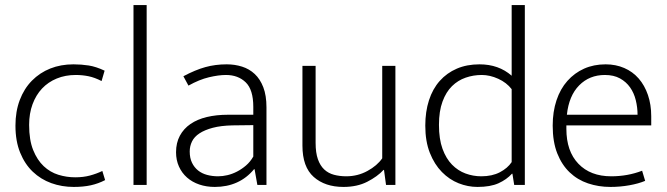

<svg xmlns="http://www.w3.org/2000/svg" viewBox="-20 -730 2633 758"><path d="M277 -30Q309 -30 335 -37Q361 -44 384 -55L395 -19Q368 -5 338.5 1.5Q309 8 271 8Q224 8 182.5 -7Q141 -22 109.5 -52Q78 -82 59.5 -127.5Q41 -173 41 -234Q41 -290 58 -335Q75 -380 106 -411.5Q137 -443 178.5 -459.5Q220 -476 270 -476Q301 -476 330 -471.5Q359 -467 393 -451L381 -410Q354 -424 329.5 -429Q305 -434 279 -434Q238 -434 204 -420Q170 -406 146 -380.5Q122 -355 108.5 -318.5Q95 -282 95 -237Q95 -177 111 -137.5Q127 -98 152.5 -74Q178 -50 210.5 -40Q243 -30 277 -30Z M507 0V-710H559V0Z M704 -429Q751 -454 790.5 -465Q830 -476 875 -476Q907 -476 935.5 -467Q964 -458 985.5 -438Q1007 -418 1019.5 -385.5Q1032 -353 1032 -306V0H996L985 -62H983Q954 -27 915 -9.5Q876 8 828 8Q795 8 767 -1.5Q739 -11 718.5 -29Q698 -47 686.5 -72.5Q675 -98 675 -129Q675 -166 690 -194Q705 -222 732 -240.5Q759 -259 796.5 -268Q834 -277 880 -277H980V-308Q980 -376 950 -405Q920 -434 872 -434Q843 -434 805 -425Q767 -416 724 -392ZM980 -236 897 -235Q852 -234 820 -225.5Q788 -217 767.5 -203.5Q747 -190 738 -171.5Q729 -153 729 -132Q729 -106 738 -87.5Q747 -69 762 -57Q777 -45 797.5 -39.5Q818 -34 841 -34Q859 -34 878 -38.5Q897 -43 915.5 -52.5Q934 -62 951 -76.5Q968 -91 980 -112Z M1489 -470H1541V0H1504L1496 -59H1494Q1470 -33 1430 -12.5Q1390 8 1336 8Q1263 8 1218.5 -31.5Q1174 -71 1174 -155V-470H1226V-166Q1226 -127 1235 -101.5Q1244 -76 1260 -61Q1276 -46 1298.5 -40Q1321 -34 1347 -34Q1392 -34 1430.5 -55Q1469 -76 1489 -105Z M2000 -710H2052V0H2010L2003 -44H2001Q1980 -21 1948 -6.5Q1916 8 1865 8Q1827 8 1790.5 -6.5Q1754 -21 1724.5 -51Q1695 -81 1677 -126.5Q1659 -172 1659 -234Q1659 -289 1673.5 -334Q1688 -379 1716 -410.5Q1744 -442 1783.5 -459Q1823 -476 1873 -476Q1949 -476 2000 -431ZM2000 -378Q1980 -404 1947 -419Q1914 -434 1882 -434Q1849 -434 1818.5 -423.5Q1788 -413 1764.5 -390Q1741 -367 1727 -329Q1713 -291 1713 -237Q1713 -181 1727 -142.5Q1741 -104 1764.5 -80Q1788 -56 1818 -45Q1848 -34 1880 -34Q1923 -34 1953.5 -50Q1984 -66 2000 -90Z M2551 -235H2216V-221Q2216 -133 2263.5 -83.5Q2311 -34 2393 -34Q2458 -34 2515 -56L2527 -16Q2501 -5 2464.5 1.5Q2428 8 2390 8Q2343 8 2301.5 -6Q2260 -20 2229 -49.5Q2198 -79 2180 -124.5Q2162 -170 2162 -234Q2162 -289 2177 -334Q2192 -379 2220 -410.5Q2248 -442 2286 -459Q2324 -476 2371 -476Q2411 -476 2444.5 -461.5Q2478 -447 2501.5 -420Q2525 -393 2538 -355Q2551 -317 2551 -271ZM2497 -277Q2497 -306 2490 -334.5Q2483 -363 2467.5 -385Q2452 -407 2427.5 -420.5Q2403 -434 2368 -434Q2307 -434 2266.5 -393Q2226 -352 2218 -277Z"/></svg>

Font: Ek Mukta ExtraLight
Style: Regular
Weight: 275
Designer: Girish Dalvi and Yashodeep Gholap
Foundry: Ek Type
Version: Version 2.538;PS 1.002;hotconv 16.6.51;makeotf.lib2.5.65220;